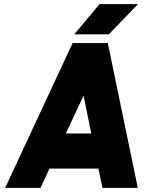

<svg xmlns="http://www.w3.org/2000/svg" viewBox="-20 -910 694 928"><path d="M298 -265 384 -448 421 -265ZM219 -95H456L475 -2H646L501 -702H331L5 -2H176ZM339 -744H506L647 -890H461Z"/></svg>

Font: Unageo
Style: Black-Italic
Weight: 900
Designer: Richard Sepsi
Foundry: Richard Sepsi
Version: Version 2.000